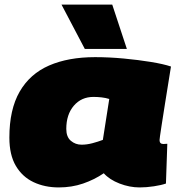

<svg xmlns="http://www.w3.org/2000/svg" viewBox="-20 -810 788 840"><path d="M591 10Q547 10 503 -7Q459 -24 434 -52Q393 -24 343.5 -7Q294 10 237 10Q176 10 127 -13Q78 -36 49.5 -84Q21 -132 21 -208Q21 -331 66 -409Q111 -487 195 -523.5Q279 -560 396 -560Q457 -560 521 -554Q585 -548 640 -539Q695 -530 728 -519Q712 -419 702 -357Q692 -295 687 -261.5Q682 -228 680 -214.5Q678 -201 678 -197Q678 -180 695 -180Q705 -180 712 -181L706 -7Q686 0 653.5 5Q621 10 591 10ZM430 -198 458 -377Q442 -382 424 -384Q406 -386 389 -386Q336 -386 303 -347.5Q270 -309 270 -246Q270 -211 290 -194Q310 -177 337 -177Q360 -177 384.5 -183.5Q409 -190 430 -198ZM351 -596 249 -790H471L535 -596Z"/></svg>

Font: Georama Extended Black
Style: Italic
Weight: 900
Width: 7
Italic angle: -9°
Designer: Jean-Baptiste Levee
Foundry: Production Type
Version: Version 1.000